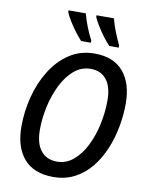

<svg xmlns="http://www.w3.org/2000/svg" viewBox="-101 -1014 847 1096"><g transform="rotate(10 322.5 -466.0)"><path d="M284 10Q172 10 114 -56.5Q56 -123 56 -243Q56 -330 78 -415.5Q100 -501 143.5 -571Q187 -641 250.5 -683Q314 -725 397 -725Q506 -725 563 -658.5Q620 -592 620 -473Q620 -406 607 -337.5Q594 -269 568 -207Q542 -145 502 -96Q462 -47 407.5 -18.5Q353 10 284 10ZM290 -80Q343 -80 384.5 -115Q426 -150 455 -207.5Q484 -265 499 -335Q514 -405 514 -474Q514 -552 481.5 -593.5Q449 -635 390 -635Q335 -635 293 -599Q251 -563 222 -504.5Q193 -446 178 -377.5Q163 -309 163 -244Q163 -163 196.5 -121.5Q230 -80 290 -80ZM470 -782Q451 -802 431 -829Q411 -856 394 -883.5Q377 -911 368 -932V-942H469Q478 -906 493 -868Q508 -830 525 -794V-782ZM307 -782Q289 -801 268.5 -828.5Q248 -856 231 -883.5Q214 -911 206 -932V-942H306Q315 -907 330.5 -867Q346 -827 364 -794L363 -782Z"/></g></svg>

Font: Noto Sans SemiCondensed Medium
Style: Italic
Weight: 500
Width: 4
Italic angle: -12°
Designer: Monotype Design Team
Foundry: Monotype Imaging Inc.
Version: Version 2.013; ttfautohint (v1.8.4.7-5d5b)